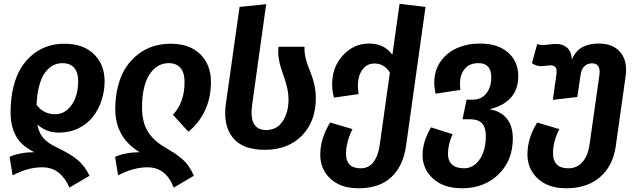

<svg xmlns="http://www.w3.org/2000/svg" viewBox="-20 -778 3380 1019"><path d="M535.2 -346.2Q535.2 -294.4 519.3 -246.1Q503.4 -197.8 473.9 -159.2Q444.3 -120.6 397.2 -97.4Q350.1 -74.2 292 -74.2Q226.1 -74.2 178.2 -117.2Q186.5 -71.8 210.7 -44.4Q234.9 -17.1 284.2 5.9Q351.6 37.6 390.6 69.6Q429.7 101.6 455.1 154.8L348.1 217.8Q328.6 168.9 292.5 139.4Q256.3 109.9 203.1 109.9Q127.9 109.9 46.9 152.8L30.8 54.2Q87.9 29.8 162.1 29.8Q121.1 8.8 94.7 -16.4Q68.4 -41.5 52.2 -83.3Q36.1 -125 36.1 -182.1Q36.1 -255.4 51 -315.9Q65.9 -376.5 92.3 -418.5Q118.7 -460.4 154.8 -489.5Q190.9 -518.6 232.7 -532.2Q274.4 -545.9 320.8 -545.9Q422.4 -545.9 478.8 -490.5Q535.2 -435.1 535.2 -346.2ZM173.8 -222.2Q209.5 -171.9 272.9 -171.9Q311.5 -171.9 340.1 -198.2Q368.7 -224.6 381.8 -263.4Q395 -302.2 395 -346.2Q395 -394.5 373 -418.7Q351.1 -442.9 311 -442.9Q284.2 -442.9 261.5 -430.9Q238.8 -418.9 219.7 -393.8Q200.7 -368.7 188.7 -325Q176.8 -281.2 173.8 -222.2Z M901.9 217.8Q860.8 109.9 762.7 109.9Q688 109.9 606.9 152.8L590.8 54.2Q647.9 29.8 721.7 29.8Q591.8 -46.9 591.8 -199.2Q591.8 -267.6 607.2 -324.7Q622.6 -381.8 649.7 -422.1Q676.8 -462.4 713.9 -490.7Q751 -519 793.9 -532.5Q836.9 -545.9 884.8 -545.9Q986.8 -545.9 1043.2 -490Q1099.6 -434.1 1099.6 -342.8Q1099.6 -257.8 1066.7 -189.5Q1033.7 -121.1 979.5 -79.1L897.9 -168.9Q959.5 -233.9 959.5 -342.8Q959.5 -393.1 937.5 -418Q915.5 -442.9 875.5 -442.9Q812.5 -442.9 773.2 -382.3Q733.9 -321.8 733.9 -207Q733.9 -129.4 764.2 -80.6Q794.4 -31.7 855.5 3.9Q887.2 22.5 905.3 34.4Q923.3 46.4 944.8 64.5Q966.3 82.5 981.4 104.2Q996.6 126 1008.8 154.8Z M1179.2 -230 1251.5 -741.2 1392.6 -755.9 1318.4 -223.1Q1299.3 -87.9 1392.6 -87.9Q1449.2 -87.9 1480.2 -134.3Q1511.2 -180.7 1511.2 -251Q1511.2 -279.3 1504.4 -309.8Q1497.6 -340.3 1488.5 -366.2Q1479.5 -392.1 1470.9 -418.5Q1462.4 -444.8 1458.5 -473.6Q1454.6 -502.4 1458.5 -529.8H1596.2Q1594.7 -503.9 1600.3 -477.3Q1606 -450.7 1615.2 -427Q1624.5 -403.3 1633.8 -378.4Q1643.1 -353.5 1649.7 -321.8Q1656.2 -290 1656.2 -256.8Q1656.2 -133.8 1582.5 -58.3Q1508.8 17.1 1384.3 17.1Q1266.6 17.1 1214.6 -48.6Q1162.6 -114.3 1179.2 -230Z M2100.6 -757.8 2238.3 -741.2 2135.3 -5.9Q2120.1 103.5 2056.6 162.4Q1993.2 221.2 1882.3 221.2Q1788.1 221.2 1733.9 170.7Q1679.7 120.1 1679.7 43Q1679.7 -43 1732.4 -127.9L1850.6 -92.8Q1816.4 -22.5 1816.4 38.1Q1816.4 75.2 1835.4 95.2Q1854.5 115.2 1893.6 115.2Q1937.5 115.2 1962.6 81.5Q1987.8 47.9 1995.6 -11.2L2049.3 -393.1Q2018.6 -440.9 1968.3 -440.9Q1925.8 -440.9 1902.6 -407.2Q1879.4 -373.5 1879.4 -325.2Q1879.4 -305.2 1883.3 -278.8L1752.4 -259.8Q1742.7 -294.9 1742.7 -330.1Q1742.7 -421.9 1800 -484.4Q1857.4 -546.9 1939.5 -546.9Q2020 -546.9 2062.5 -486.8Z M2577.6 -198.2Q2637.7 -188.5 2669.7 -148.7Q2701.7 -108.9 2701.7 -43Q2701.7 73.2 2626 147.2Q2550.3 221.2 2431.6 221.2Q2335.4 221.2 2279.1 170.7Q2222.7 120.1 2222.7 44.9Q2222.7 -26.4 2267.6 -102.1L2382.3 -65.9Q2357.4 -11.7 2357.4 39.1Q2357.4 75.2 2379.2 95.2Q2400.9 115.2 2442.4 115.2Q2479.5 115.2 2506.6 90.1Q2533.7 64.9 2546.1 27.1Q2558.6 -10.7 2558.6 -55.2Q2558.6 -101.1 2538.3 -123Q2518.1 -145 2475.6 -145H2434.6L2456.5 -249H2488.3Q2534.7 -249 2561 -282Q2587.4 -314.9 2587.4 -367.2Q2587.4 -442.9 2519.5 -442.9Q2471.7 -442.9 2446.5 -412.4Q2421.4 -381.8 2421.4 -336.9Q2421.4 -318.4 2423.3 -300.8L2291.5 -280.8Q2284.7 -312.5 2284.7 -338.9Q2284.7 -402.8 2317.6 -450.7Q2350.6 -498.5 2405.5 -522.7Q2460.4 -546.9 2528.3 -546.9Q2622.1 -546.9 2676.3 -499.3Q2730.5 -451.7 2730.5 -374Q2730.5 -302.7 2690.7 -259Q2650.9 -215.3 2577.6 -198.2Z M3158.2 -546.9Q3234.9 -546.9 3273.2 -499.8Q3311.5 -452.6 3300.3 -373L3248 -2Q3232.9 103.5 3164.1 162.4Q3095.2 221.2 2984.9 221.2Q2889.2 221.2 2834.2 169.9Q2779.3 118.7 2779.3 42Q2779.3 -45.4 2831.1 -127.9L2948.2 -92.8Q2915 -26.4 2915 36.1Q2915 73.7 2935.1 94.5Q2955.1 115.2 2996.1 115.2Q3042 115.2 3071.3 82Q3100.6 48.8 3108.9 -11.2L3161.1 -378.9Q3169.4 -441.9 3122.1 -441.9Q3096.7 -441.9 3080.6 -425.5Q3064.5 -409.2 3061 -377.9L3043.9 -263.2L2914.1 -248L2933.1 -382.8Q2936.5 -408.7 2929 -419.9Q2921.4 -431.2 2900.9 -431.2Q2892.6 -431.2 2877 -429Q2861.3 -426.8 2854 -426.8Q2823.7 -426.8 2803.2 -442.9L2831.1 -543.9Q2846.2 -539.1 2863.3 -539.1Q2874 -539.1 2895.8 -542Q2917.5 -544.9 2932.1 -544.9Q2965.8 -544.9 2989 -525.6Q3012.2 -506.3 3015.1 -462.9Q3035.6 -508.8 3071 -527.8Q3106.4 -546.9 3158.2 -546.9Z"/></svg>

Font: FiraGO SemiBold
Style: Italic
Weight: 600
Italic angle: -8°
Designer: bBox Type GmbH
Foundry: bBox Type GmbH
Version: Version 1.001;PS 001.001;hotconv 1.0.88;makeotf.lib2.5.64775